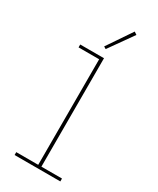

<svg xmlns="http://www.w3.org/2000/svg" viewBox="-237 -1026 906 1098"><g transform="rotate(30 216.0 -477.5)"><path d="M65 0H367V-19H231V-735H74V-716H210V-19H65ZM213 -785 325 -943 307 -955 198 -794Z"/></g></svg>

Font: Iosevka Sparkle Thin
Style: Regular
Weight: 100
Designer: Belleve Invis
Foundry: Belleve Invis
Version: Version 4.5.0; ttfautohint (v1.8.3)